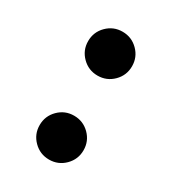

<svg xmlns="http://www.w3.org/2000/svg" viewBox="-122 -546 532 594"><g transform="rotate(30 143.5 -249.5)"><path d="M143.3 -21.7Q110.8 -21.7 87.9 -44.6Q65 -67.5 65 -100Q65 -132.5 87.9 -155.4Q110.8 -178.3 143.3 -178.3Q175.8 -178.3 198.8 -155.4Q221.7 -132.5 221.7 -100Q221.7 -67.5 198.8 -44.6Q175.8 -21.7 143.3 -21.7ZM143.3 -321.7Q110.8 -321.7 87.9 -344.6Q65 -367.5 65 -400Q65 -432.5 87.9 -455.4Q110.8 -478.3 143.3 -478.3Q175.8 -478.3 198.8 -455.4Q221.7 -432.5 221.7 -400Q221.7 -367.5 198.8 -344.6Q175.8 -321.7 143.3 -321.7Z"/></g></svg>

Font: Funnel Display Light SemiBold
Style: Regular
Weight: 600
Version: Version 1.000